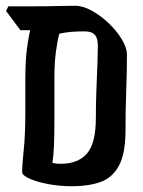

<svg xmlns="http://www.w3.org/2000/svg" viewBox="-20 -661 496 667"><path d="M230 -14Q187 -14 147.5 -21.5Q108 -29 82.5 -40.5Q57 -52 57 -63Q57 -89 62.5 -141Q68 -193 68 -271V-384Q68 -450 73.5 -491.5Q79 -533 85 -556H51L1 -623L9 -639H93Q137 -639 176 -640Q215 -641 241 -641Q268 -641 299.5 -623.5Q331 -606 358.5 -579.5Q386 -553 403.5 -524Q421 -495 421 -471Q421 -410 418.5 -346Q416 -282 416 -208Q416 -127 393 -85Q370 -43 328.5 -28.5Q287 -14 230 -14ZM274 -552Q250 -552 229.5 -550.5Q209 -549 186 -544Q179 -518 174 -479.5Q169 -441 169 -391V-246Q169 -189 167.5 -154Q166 -119 162 -95Q174 -92 191 -92Q251 -92 282 -127.5Q313 -163 313 -251Q313 -302 315 -351.5Q317 -401 318.5 -441Q320 -481 320 -502Q320 -528 309.5 -540Q299 -552 274 -552Z"/></svg>

Font: Jaini Purva
Style: Regular
Weight: 400
Designer: Maithili Shingre, Girish Dalvi (Devanagari), Taresh Vohra (Latin)
Foundry: Ek Type
Version: Version 2.000; ttfautohint (v1.8.4.7-5d5b)